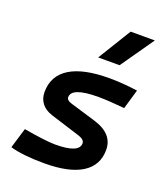

<svg xmlns="http://www.w3.org/2000/svg" viewBox="-146 -897 877 1008"><g transform="rotate(20 293.0 -392.5)"><path d="M219.2 9.8Q98.1 9.8 28.3 -10.7L62.5 -124Q122.1 -113.8 167.2 -108.2Q212.4 -102.5 239.3 -102.5Q372.6 -102.5 372.6 -157.2Q372.6 -178.2 338.9 -189L172.9 -241.2Q132.8 -253.9 112.8 -280.3Q92.8 -306.6 92.8 -342.3Q92.8 -433.6 168 -480.5Q243.2 -527.3 389.2 -527.3Q426.8 -527.3 466.6 -524.2Q506.3 -521 546.4 -515.6L514.6 -406.2Q471.7 -410.2 434.3 -412.6Q397 -415 368.2 -415Q218.8 -415 218.8 -359.9Q218.8 -341.8 248 -333.5L390.6 -290.5Q501 -256.8 501 -167.5Q501 -80.6 429.4 -35.4Q357.9 9.8 219.2 9.8ZM295.4 -609.4 409.2 -794.9H544.4L415 -609.4Z"/></g></svg>

Font: Cascadia Mono NF SemiBold
Style: Italic
Weight: 600
Italic angle: -10°
Monospace: yes
Designer: Aaron Bell
Foundry: Saja Typeworks
Version: Version 2404.023; ttfautohint (v1.8.4)